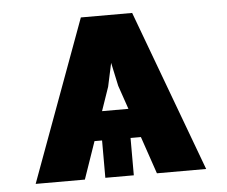

<svg xmlns="http://www.w3.org/2000/svg" viewBox="-44 -580 745 630"><g transform="rotate(-5 329.0 -265.5)"><path d="M286.6 -218.8H373.5L346.7 -296.9L330.1 -374L313.5 -296.9ZM406.2 -123H372.1V0H278.3V-123H253.4L210.9 0H48.8L244.1 -531.2H413.1L610.4 0H448.2Z"/></g></svg>

Font: Pretendard ExtraBold
Style: Regular
Weight: 800
Designer: Base glyphs from Inter by Rasmus Andersson; Hangeul glyphs from Noto Sans CJK(Source Han Sans) by Jang Soo-young and Kan
Foundry: Kil Hyung-jin
Version: Version 1.309